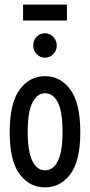

<svg xmlns="http://www.w3.org/2000/svg" viewBox="-20 -803 390 832"><path d="M175 9Q108 9 65 -48.5Q22 -106 22 -230Q22 -356 65 -414.5Q108 -473 175 -473Q242 -473 285 -414.5Q328 -356 328 -230Q328 -106 285 -48.5Q242 9 175 9ZM175 -65Q211 -65 231 -106Q251 -147 251 -231Q251 -318 231 -358.5Q211 -399 175 -399Q141 -399 120.5 -358.5Q100 -318 100 -231Q100 -147 120 -106Q140 -65 175 -65ZM175 -553Q154 -553 139 -568.5Q124 -584 124 -606Q124 -628 138.5 -643.5Q153 -659 175 -659Q196 -659 211 -643Q226 -627 226 -606Q226 -584 211 -568.5Q196 -553 175 -553ZM80 -714V-783H270V-714Z"/></svg>

Font: Inconsolata ExtraCondensed SemiBold
Style: Regular
Weight: 600
Width: 2
Monospace: yes
Designer: Raph Levien, Cyreal, Brenton Simpson
Foundry: Raph Levien, Cyreal, Google
Version: Version 3.001; ttfautohint (v1.8.2.53-6de2)